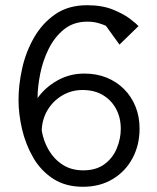

<svg xmlns="http://www.w3.org/2000/svg" viewBox="-20 -712 603 736"><path d="M298 4Q231 4 183.5 -27Q136 -58 107 -108.5Q78 -159 64.5 -217Q51 -275 51 -329Q51 -387 65 -450Q79 -513 110.5 -568Q142 -623 192 -657.5Q242 -692 314 -692Q372 -692 413.5 -675Q455 -658 479.5 -639Q504 -620 511 -612L438 -541L386 -613Q376 -618 357 -623.5Q338 -629 315 -629Q262 -629 225.5 -599.5Q189 -570 166.5 -524.5Q144 -479 134 -428.5Q124 -378 124 -336Q153 -377 200 -403.5Q247 -430 303 -430Q350 -430 388.5 -414.5Q427 -399 455.5 -370.5Q484 -342 499.5 -303.5Q515 -265 515 -219Q515 -156 488 -105.5Q461 -55 412 -25.5Q363 4 298 4ZM299 -59Q349 -59 381 -83Q413 -107 428 -144Q443 -181 443 -218Q443 -261 425 -294.5Q407 -328 374.5 -347.5Q342 -367 296 -367Q254 -367 218.5 -346Q183 -325 162 -289.5Q141 -254 140 -211Q147 -170 167.5 -135.5Q188 -101 221 -80Q254 -59 299 -59Z"/></svg>

Font: Kreon Light
Style: Regular
Weight: 300
Designer: Julia Petretta
Foundry: Julia Petretta and Eli Heuer
Version: Version 2.002